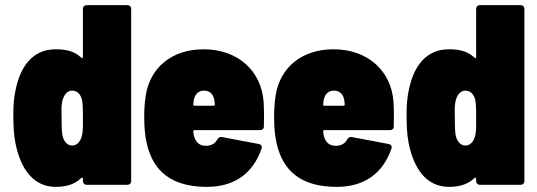

<svg xmlns="http://www.w3.org/2000/svg" viewBox="-20 -720 2092 748"><path d="M303 -685V-498C303 -493 300 -492 296 -496C267 -523 232 -528 197 -528C109 -528 59 -464 40 -366C34 -335 32 -315 32 -271C32 -226 34 -194 40 -163C60 -62 110 8 197 8C232 8 268 1 296 -26C300 -30 303 -28 303 -23V-15C303 -6 309 0 318 0H476C485 0 491 -6 491 -15V-685C491 -694 485 -700 476 -700H318C309 -700 303 -694 303 -685ZM301 -201C297 -173 283 -153 261 -153C240 -153 225 -173 222 -201C220 -221 220 -241 220 -261C220 -282 218 -302 222 -322C227 -349 241 -367 261 -367C283 -367 298 -349 301 -322C303 -302 303 -283 303 -262V-225C303 -217 302 -209 301 -201Z M1007 -324C998 -443 908 -528 773 -528C650 -528 565 -457 548 -349C544 -325 541 -286 542 -260C542 -223 545 -190 552 -160C577 -52 649 8 786 8C892 8 965 -43 999 -141C1002 -150 998 -157 988 -159L845 -186C837 -188 831 -184 826 -176C818 -161 804 -153 785 -152C759 -151 744 -164 737 -186C735 -192 734 -199 733 -207C732 -211 734 -213 738 -213H993C1002 -213 1008 -218 1008 -228C1009 -251 1009 -290 1007 -324ZM775 -367C797 -367 811 -353 815 -331L817 -314C817 -310 816 -308 812 -308H738C734 -308 733 -310 733 -314L735 -331C740 -353 753 -367 775 -367Z M1513 -324C1504 -443 1414 -528 1279 -528C1156 -528 1071 -457 1054 -349C1050 -325 1047 -286 1048 -260C1048 -223 1051 -190 1058 -160C1083 -52 1155 8 1292 8C1398 8 1471 -43 1505 -141C1508 -150 1504 -157 1494 -159L1351 -186C1343 -188 1337 -184 1332 -176C1324 -161 1310 -153 1291 -152C1265 -151 1250 -164 1243 -186C1241 -192 1240 -199 1239 -207C1238 -211 1240 -213 1244 -213H1499C1508 -213 1514 -218 1514 -228C1515 -251 1515 -290 1513 -324ZM1281 -367C1303 -367 1317 -353 1321 -331L1323 -314C1323 -310 1322 -308 1318 -308H1244C1240 -308 1239 -310 1239 -314L1241 -331C1246 -353 1259 -367 1281 -367Z M1835 -685V-498C1835 -493 1832 -492 1828 -496C1799 -523 1764 -528 1729 -528C1641 -528 1591 -464 1572 -366C1566 -335 1564 -315 1564 -271C1564 -226 1566 -194 1572 -163C1592 -62 1642 8 1729 8C1764 8 1800 1 1828 -26C1832 -30 1835 -28 1835 -23V-15C1835 -6 1841 0 1850 0H2008C2017 0 2023 -6 2023 -15V-685C2023 -694 2017 -700 2008 -700H1850C1841 -700 1835 -694 1835 -685ZM1833 -201C1829 -173 1815 -153 1793 -153C1772 -153 1757 -173 1754 -201C1752 -221 1752 -241 1752 -261C1752 -282 1750 -302 1754 -322C1759 -349 1773 -367 1793 -367C1815 -367 1830 -349 1833 -322C1835 -302 1835 -283 1835 -262V-225C1835 -217 1834 -209 1833 -201Z"/></svg>

Font: Barlow Semi Condensed Black
Style: Regular
Weight: 900
Width: 4
Designer: Jeremy Tribby
Foundry: Tribby Type
Version: Version 1.408;PS 001.408;hotconv 1.0.88;makeotf.lib2.5.64775